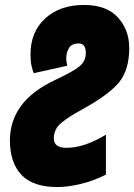

<svg xmlns="http://www.w3.org/2000/svg" viewBox="-20 -744 541 774"><path d="M212 10Q252 10 303.5 -2Q355 -14 407 -40V-201Q319 -148 248 -148Q197 -148 197 -186Q197 -224 227.5 -249Q258 -274 306 -300Q418 -361 459.5 -411.5Q501 -462 501 -551Q501 -623 455.5 -673.5Q410 -724 318 -724Q222 -724 162.5 -670Q103 -616 103 -525Q103 -496 107 -479Q111 -462 116 -449L251 -479Q250 -486 248.5 -493Q247 -500 247 -508Q247 -533 258.5 -551Q270 -569 297 -569Q326 -569 326 -530Q326 -498 301 -477Q276 -456 203 -422Q108 -377 64 -316Q20 -255 20 -178Q20 -89 66 -39.5Q112 10 212 10Z"/></svg>

Font: Noto Sans Display Condensed Black
Style: Italic
Weight: 900
Width: 3
Italic angle: -192°
Designer: Monotype Design Team
Foundry: Monotype Imaging Inc.
Version: Version 1.900